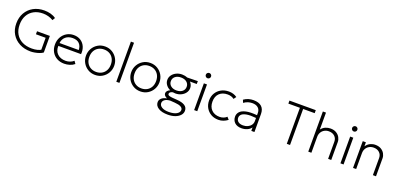

<svg xmlns="http://www.w3.org/2000/svg" viewBox="15 -1865 6684 3236"><g transform="rotate(20 3357.0 -247.5)"><path d="M443 15Q329.5 15 242.2 -30.5Q155 -76 105.5 -157.8Q56 -239.5 56 -348Q56 -457 103.5 -539.8Q151 -622.5 235.2 -668.8Q319.5 -715 430 -715Q488 -715 542.5 -700.5Q597 -686 638 -655.5L610 -608Q569.5 -633.5 521.2 -646.2Q473 -659 425 -659Q332 -659 262.5 -621.2Q193 -583.5 154.5 -514Q116 -444.5 116 -350Q116 -252.5 156.8 -182.8Q197.5 -113 271.2 -76Q345 -39 444 -39Q499.5 -39 541 -50Q582.5 -61 604 -75V-289H430V-343H660V-46Q636.5 -27 597.2 -13.2Q558 0.5 516 7.8Q474 15 443 15Z M1045 15Q970 15 912.5 -16.8Q855 -48.5 822.5 -105.5Q790 -162.5 790 -238Q790 -311.5 822.2 -369.5Q854.5 -427.5 910.2 -461.2Q966 -495 1036 -495Q1110 -495 1162.5 -460.5Q1215 -426 1240.5 -367Q1266 -308 1259 -234H852Q847.5 -146.5 901.8 -92.8Q956 -39 1052 -39Q1090.5 -39 1128.8 -52.8Q1167 -66.5 1194 -92L1226.5 -45Q1189.5 -14 1140.8 0.5Q1092 15 1045 15ZM854 -286H1199Q1196 -359.5 1155 -400.2Q1114 -441 1036 -441Q960.5 -441 911.5 -400.2Q862.5 -359.5 854 -286Z M1598.5 15Q1526 15 1468.8 -19.8Q1411.5 -54.5 1378.5 -112.5Q1345.5 -170.5 1345.5 -240Q1345.5 -309.5 1378.5 -367.5Q1411.5 -425.5 1468.8 -460.2Q1526 -495 1598.5 -495Q1671 -495 1728.2 -460.2Q1785.5 -425.5 1818.5 -367.5Q1851.5 -309.5 1851.5 -240Q1851.5 -170.5 1818.5 -112.5Q1785.5 -54.5 1728.5 -19.8Q1671.5 15 1598.5 15ZM1598.5 -39Q1655 -39 1698.5 -63.8Q1742 -88.5 1766.8 -133.5Q1791.5 -178.5 1791.5 -240Q1791.5 -301.5 1766.8 -346.8Q1742 -392 1698.5 -416.5Q1655 -441 1598.5 -441Q1542 -441 1498.5 -416.5Q1455 -392 1430.2 -346.8Q1405.5 -301.5 1405.5 -240Q1405.5 -178.5 1430.2 -133.5Q1455 -88.5 1498.5 -63.8Q1542 -39 1598.5 -39Z M1976.5 0V-720H2032.5V0Z M2410.5 15Q2338 15 2280.8 -19.8Q2223.5 -54.5 2190.5 -112.5Q2157.5 -170.5 2157.5 -240Q2157.5 -309.5 2190.5 -367.5Q2223.5 -425.5 2280.8 -460.2Q2338 -495 2410.5 -495Q2483 -495 2540.2 -460.2Q2597.5 -425.5 2630.5 -367.5Q2663.5 -309.5 2663.5 -240Q2663.5 -170.5 2630.5 -112.5Q2597.5 -54.5 2540.5 -19.8Q2483.5 15 2410.5 15ZM2410.5 -39Q2467 -39 2510.5 -63.8Q2554 -88.5 2578.8 -133.5Q2603.5 -178.5 2603.5 -240Q2603.5 -301.5 2578.8 -346.8Q2554 -392 2510.5 -416.5Q2467 -441 2410.5 -441Q2354 -441 2310.5 -416.5Q2267 -392 2242.2 -346.8Q2217.5 -301.5 2217.5 -240Q2217.5 -178.5 2242.2 -133.5Q2267 -88.5 2310.5 -63.8Q2354 -39 2410.5 -39Z M2978.5 -155Q2955 -155 2932 -159.5Q2905 -153 2889.2 -141Q2873.5 -129 2873.5 -112Q2873.5 -89.5 2898.2 -81.2Q2923 -73 2959.5 -70L3041.5 -64Q3134.5 -57.5 3183 -26.2Q3231.5 5 3231.5 65Q3231.5 110 3199.5 146.2Q3167.5 182.5 3110.8 203.8Q3054 225 2979.5 225Q2871.5 225 2810 186.2Q2748.5 147.5 2748.5 84Q2748.5 43.5 2780.2 13.5Q2812 -16.5 2875.5 -29Q2815.5 -56 2815.5 -100Q2815.5 -123.5 2832.2 -143Q2849 -162.5 2879.5 -176Q2832 -197.5 2802.8 -237Q2773.5 -276.5 2773.5 -325Q2773.5 -372.5 2801.2 -411Q2829 -449.5 2875.5 -472.2Q2922 -495 2978.5 -495Q3029 -495 3073.5 -476L3264.5 -480L3263.5 -428H3142Q3161.5 -406.5 3172.5 -380.2Q3183.5 -354 3183.5 -325Q3183.5 -277.5 3155.8 -239Q3128 -200.5 3081.5 -177.8Q3035 -155 2978.5 -155ZM2978.5 -209Q3042.5 -209 3081.5 -241.2Q3120.5 -273.5 3120.5 -325Q3120.5 -377 3081.5 -409Q3042.5 -441 2978.5 -441Q2915 -441 2875.8 -409Q2836.5 -377 2836.5 -325Q2836.5 -273.5 2875.8 -241.2Q2915 -209 2978.5 -209ZM2978.5 176Q3068 176 3118.8 147Q3169.5 118 3169.5 73Q3169.5 4.5 3024.5 -6L2939.5 -12Q2879 -8.5 2844.8 16Q2810.5 40.5 2810.5 78Q2810.5 121.5 2855.2 148.8Q2900 176 2978.5 176Z M3372.5 0V-480H3428.5V0ZM3400.5 -581Q3381 -581 3367.2 -594.8Q3353.5 -608.5 3353.5 -628Q3353.5 -647.5 3367.2 -661.2Q3381 -675 3400.5 -675Q3420 -675 3433.8 -661.2Q3447.5 -647.5 3447.5 -628Q3447.5 -608.5 3433.8 -594.8Q3420 -581 3400.5 -581Z M3810.5 15Q3735 15 3677 -18.2Q3619 -51.5 3586.2 -109Q3553.5 -166.5 3553.5 -240Q3553.5 -314.5 3587.8 -372Q3622 -429.5 3681.8 -462.2Q3741.5 -495 3818.5 -495Q3903 -495 3965.5 -450L3931.5 -404Q3887 -441 3814.5 -441Q3722.5 -441 3668 -388.2Q3613.5 -335.5 3613.5 -241Q3613.5 -146.5 3667.5 -92.8Q3721.5 -39 3813.5 -39Q3852.5 -39 3886.2 -53Q3920 -67 3938.5 -87L3976.5 -44Q3940 -16.5 3898.5 -0.8Q3857 15 3810.5 15Z M4225 15Q4146.5 15 4102.2 -26.2Q4058 -67.5 4058 -135Q4058 -183 4090.8 -220.5Q4123.5 -258 4198.2 -275.5Q4273 -293 4398 -281.5V-322Q4398 -380 4360.5 -413Q4323 -446 4256 -446Q4218 -446 4180.5 -434.5Q4143 -423 4106 -396L4085.5 -446Q4128.5 -477 4173 -488.5Q4217.5 -500 4257 -500Q4355.5 -500 4404.8 -454.2Q4454 -408.5 4454 -322V0H4398V-63Q4372 -25 4326 -5Q4280 15 4225 15ZM4114 -135Q4114 -90 4145.5 -64.5Q4177 -39 4233 -39Q4280 -39 4317.2 -56.8Q4354.5 -74.5 4376.2 -105.2Q4398 -136 4398 -175V-232Q4290.5 -243 4228.2 -231.5Q4166 -220 4140 -193.8Q4114 -167.5 4114 -135Z M5034.5 0V-646H4827.5V-700H5299.5V-646H5092.5V0Z M5419.5 0V-720H5475.5V-416.5Q5508.5 -459 5552 -477Q5595.5 -495 5640.5 -495Q5704 -495 5746.5 -469Q5789 -443 5810.2 -403.2Q5831.5 -363.5 5831.5 -323V0H5775.5V-306Q5775.5 -366 5736 -403.5Q5696.5 -441 5630.5 -441Q5587.5 -441 5552.2 -421.5Q5517 -402 5496.2 -366.8Q5475.5 -331.5 5475.5 -285V0Z M5996.5 0V-480H6052.5V0ZM6024.5 -581Q6005 -581 5991.2 -594.8Q5977.5 -608.5 5977.5 -628Q5977.5 -647.5 5991.2 -661.2Q6005 -675 6024.5 -675Q6044 -675 6057.8 -661.2Q6071.5 -647.5 6071.5 -628Q6071.5 -608.5 6057.8 -594.8Q6044 -581 6024.5 -581Z M6222.5 0V-480H6278.5V-408Q6311.5 -454.5 6355 -474.8Q6398.5 -495 6443.5 -495Q6507 -495 6549.5 -469Q6592 -443 6613.2 -403.2Q6634.5 -363.5 6634.5 -323V0H6578.5V-306Q6578.5 -366 6539 -403.5Q6499.5 -441 6433.5 -441Q6390.5 -441 6355.2 -421.5Q6320 -402 6299.2 -366.8Q6278.5 -331.5 6278.5 -285V0Z"/></g></svg>

Font: Geologica Thin
Style: Regular
Weight: 100
Designer: Sindre Bremnes, Frode Helland
Foundry: Monokrom Skriftforlag AS
Version: Version 1.010; ttfautohint (v1.8.4.7-5d5b);gftools[0.9.28]